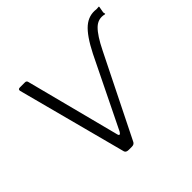

<svg xmlns="http://www.w3.org/2000/svg" viewBox="-134 -688 840 840"><g transform="rotate(-45 286.0 -268.0)"><path d="M221 0Q204 0 201 -11L67 -519Q65 -530 77 -530H108Q118 -530 120 -521L233 -84Q235 -75 239.5 -75.5Q244 -76 249 -85L407 -408Q445 -483 479 -512Q513 -541 556 -535Q561 -535 565 -535.5Q569 -536 570.5 -536Q572 -536 572 -533L567 -505Q567 -500 568.5 -496.5Q570 -493 566 -493Q531 -502 504.5 -476.5Q478 -451 447 -388L260 -12Q255 0 240 0Z"/></g></svg>

Font: Libre Franklin ExtraLight
Style: Italic
Weight: 250
Italic angle: -8°
Designer: Pablo Impallari, Rodrigo Fuenzalida, Nhung Nguyen
Foundry: Impallari Type
Version: Version 3.000